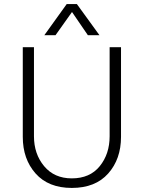

<svg xmlns="http://www.w3.org/2000/svg" viewBox="-20 -912 707 944"><path d="M253 -739H198L308 -892H358L469 -739H412L334 -853ZM333 -35Q422 -35 470.5 -95Q519 -155 519 -242V-680H575V-239Q575 -130 512 -59Q449 12 333 12Q218 12 155 -59Q92 -130 92 -239V-680H147V-242Q147 -155 197 -95Q247 -35 333 -35Z"/></svg>

Font: Palanquin ExtraLight
Style: Regular
Weight: 275
Designer: Pria Ravichandran
Version: Version 1.001